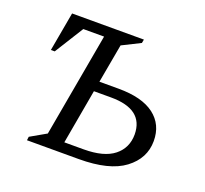

<svg xmlns="http://www.w3.org/2000/svg" viewBox="-102 -680 853 799"><g transform="rotate(20 324.5 -280.0)"><path d="M57 -387 88 -560H406L403 -544L323 -504L292 -332H377Q481 -332 535 -291Q589 -250 589 -177Q589 -100 522.5 -50Q456 0 321 0H92L94 -16L164 -56L246 -515H154L74 -387ZM241 -45H326Q416 -45 460.5 -80.5Q505 -116 505 -176Q504 -287 360 -287H284Z"/></g></svg>

Font: Spectral SC
Style: Italic
Weight: 400
Italic angle: -10°
Designer: Jean-Baptiste Levee
Foundry: Production Type
Version: Version 2.001